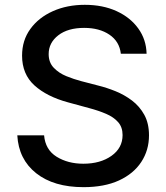

<svg xmlns="http://www.w3.org/2000/svg" viewBox="-20 -757 683 789"><path d="M476.6 -536.2Q470.9 -586.6 429.7 -614.5Q388.5 -642.4 326 -642.4Q258.9 -642.4 219.5 -611.9Q180 -581.3 180 -534.8Q180 -500 201.2 -478.2Q222.3 -456.3 253 -443.9Q283.7 -431.5 312.1 -424L383.2 -405.5Q418 -397 454.5 -382.3Q491.1 -367.5 522.4 -343.9Q553.6 -320.3 573 -285.2Q592.3 -250 592.3 -201Q592.3 -139.6 560.5 -91.3Q528.8 -43 468.8 -15.4Q408.7 12.1 323.2 12.1Q201 12.1 128.7 -45.1Q56.5 -102.3 51.1 -201H161.2Q166.2 -141.7 212.7 -112.9Q259.2 -84.2 322.4 -84.2Q392.4 -84.2 438 -116.5Q483.7 -148.8 483.7 -202.1Q483.7 -234.4 465.4 -255.1Q447.1 -275.9 416 -289.2Q384.9 -302.6 345.9 -312.9L259.9 -336.3Q172.2 -360.1 121.4 -406.2Q70.7 -452.4 70.7 -528.4Q70.7 -591.3 104.8 -638.1Q138.8 -685 197.3 -711.1Q255.7 -737.2 328.5 -737.2Q402.3 -737.2 459 -711.3Q515.6 -685.4 548.3 -639.9Q581 -594.5 582.4 -536.2Z"/></svg>

Font: Inter Zeller Medium
Style: Regular
Weight: 500
Designer: Rasmus Andersson; Joe Bland
Foundry: zeller
Version: Version 3.015;git-dec3a8cb1